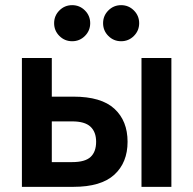

<svg xmlns="http://www.w3.org/2000/svg" viewBox="-20 -725 750 745"><path d="M529 -500H645V0H529ZM65 -500H181V-350H265Q373 -350 424 -303Q475 -256 475 -175Q475 -94 423.5 -47Q372 0 265 0H65ZM181 -254V-96H260Q310 -96 331.5 -116Q353 -136 353 -175Q353 -213 331 -233.5Q309 -254 260 -254ZM260 -565Q231 -565 210.5 -585.5Q190 -606 190 -635Q190 -664 210.5 -684.5Q231 -705 260 -705Q289 -705 309.5 -684.5Q330 -664 330 -635Q330 -606 309.5 -585.5Q289 -565 260 -565ZM450 -565Q421 -565 400.5 -585.5Q380 -606 380 -635Q380 -664 400.5 -684.5Q421 -705 450 -705Q479 -705 499.5 -684.5Q520 -664 520 -635Q520 -606 499.5 -585.5Q479 -565 450 -565Z"/></svg>

Font: PT Root UI Bold
Style: Regular
Weight: 700
Designer: Vitaly Kuzmin
Foundry: ParaType Ltd.
Version: Version 2.000G